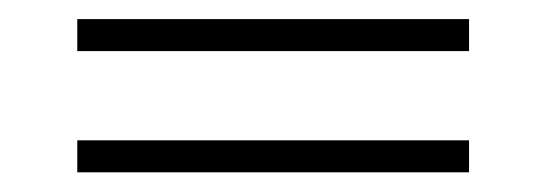

<svg xmlns="http://www.w3.org/2000/svg" viewBox="-20 -385 563 198"><path d="M59.7 -332.3V-365.3H463.7V-332.3ZM59.7 -207.3V-240.3H463.7V-207.3Z"/></svg>

Font: Playfair
Style: Regular
Weight: 400
Designer: Claus Eggers Sørensen
Foundry: Claus Eggers Sørensen
Version: Version 2.001;gftools[0.9.30]